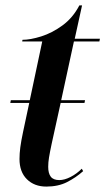

<svg xmlns="http://www.w3.org/2000/svg" viewBox="-20 -679 389 709"><path d="M151 10Q107 10 79.5 -17Q52 -44 52 -92Q52 -112 55 -135Q58 -158 65 -191L88 -299H18L20 -309H90L136 -526H62L63 -532Q92 -532 132 -544.5Q172 -557 210.5 -585Q249 -613 273 -659H283L256 -536H349L347 -526H253L206 -309H294L292 -299H204L171 -149Q164 -116 161 -97.5Q158 -79 158 -63Q158 -39 167.5 -26.5Q177 -14 199 -14Q218 -14 240.5 -25.5Q263 -37 282 -56L287 -47Q260 -23 227.5 -6.5Q195 10 151 10Z"/></svg>

Font: Noto Serif Display ExtraCondensed SemiBold
Style: Italic
Weight: 600
Width: 2
Italic angle: -12°
Designer: Monotype Design Team
Foundry: Monotype Imaging Inc.
Version: Version 2.009